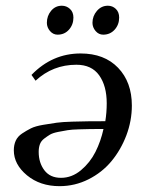

<svg xmlns="http://www.w3.org/2000/svg" viewBox="-20 -637 503 664"><path d="M27.8 -117.2Q27.8 -135.7 34.4 -150.4Q41 -165 56.4 -175.3Q71.8 -185.5 86.9 -193.1Q102.1 -200.7 129.4 -205.3Q156.7 -210 176 -212.6Q195.3 -215.3 230.2 -216.3Q265.1 -217.3 284.7 -217.5Q304.2 -217.8 342.3 -217.8Q343.8 -217.8 344.2 -217.8Q349.1 -248 349.1 -279.8Q349.1 -339.8 323 -376.5Q296.9 -413.1 244.1 -413.1Q162.6 -413.1 103 -357.9L88.9 -377.9Q160.6 -452.1 258.8 -452.1Q340.8 -452.1 388.4 -402.6Q436 -353 436 -272Q436 -219.2 417 -168.9Q397.9 -118.7 365.5 -79.6Q333 -40.5 285.9 -16.8Q238.8 6.8 186 6.8Q118.7 6.8 73.2 -30.8Q27.8 -68.4 27.8 -117.2ZM113.8 -111.8Q113.8 -74.2 133.5 -48.1Q153.3 -22 190.9 -22Q228.5 -22 260 -48.3Q291.5 -74.7 310.1 -111.6Q328.6 -148.4 337.9 -190.9Q308.1 -190.9 293.5 -190.7Q278.8 -190.4 253.2 -189.7Q227.5 -189 214.1 -186.8Q200.7 -184.6 181.6 -180.9Q162.6 -177.2 152.8 -171.4Q143.1 -165.5 132.6 -157.5Q122.1 -149.4 117.9 -137.9Q113.8 -126.5 113.8 -111.8ZM142.1 -558.1Q142.1 -582 156.7 -599.6Q171.4 -617.2 193.8 -617.2Q210 -617.2 221.9 -606.2Q233.9 -595.2 233.9 -576.2Q233.9 -551.8 218.5 -534.4Q203.1 -517.1 179.2 -517.1Q163.6 -517.1 152.8 -529.8Q142.1 -542.5 142.1 -558.1ZM299.8 -558.1Q299.8 -581.5 315.2 -599.4Q330.6 -617.2 353 -617.2Q369.1 -617.2 380.6 -606.2Q392.1 -595.2 392.1 -576.2Q392.1 -551.8 376.5 -534.4Q360.8 -517.1 336.9 -517.1Q321.3 -517.1 310.5 -529.8Q299.8 -542.5 299.8 -558.1Z"/></svg>

Font: Dihjauti
Style: Bold Italic
Weight: 700
Italic angle: -9°
Designer: T. Christopher White
Version: Version 3.0.0